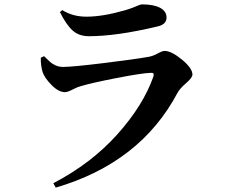

<svg xmlns="http://www.w3.org/2000/svg" viewBox="-20 -796 1040 875"><path d="M174 -468Q165 -499 166 -533L181 -540Q199 -522 208.5 -513.5Q218 -505 233.5 -498Q249 -491 267 -491Q310 -491 452.5 -508.5Q595 -526 657 -537Q676 -540 698 -552Q720 -564 730 -564Q761 -564 809 -524.5Q857 -485 857 -456Q857 -442 828 -417Q799 -392 789 -373Q620 -54 234 59L223 39Q397 -52 515 -184Q633 -316 679 -447Q682 -457 679 -461Q676 -465 667 -464Q628 -463 512 -440.5Q396 -418 347 -403Q334 -400 311 -388Q288 -376 276 -376Q247 -376 215 -408.5Q183 -441 174 -468ZM739 -716Q739 -684 696 -675Q511 -631 385 -631Q340 -631 311 -657Q282 -683 253 -741L264 -750Q311 -720 374 -720Q448 -720 549 -749Q570 -755 587.5 -762Q605 -769 613.5 -772.5Q622 -776 628 -776Q680 -776 709.5 -760.5Q739 -745 739 -716Z"/></svg>

Font: Swei Spring CJKtc
Style: Bold
Weight: 700
Version: Version 1.021